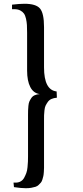

<svg xmlns="http://www.w3.org/2000/svg" viewBox="-20 -810 439 1020"><path d="M117.2 189.9Q92.8 189.9 54.2 184.1L51.8 160.2H63Q78.1 160.2 89.8 153.6Q101.6 147 108.4 134.3Q115.2 121.6 119.9 108.9Q124.5 96.2 126.2 78.1Q127.9 60.1 128.4 48.3Q128.9 36.6 128.9 21V-188Q128.9 -191.4 128.9 -197.8Q128.9 -214.8 129.2 -223.6Q129.4 -232.4 130.9 -247.6Q132.3 -262.7 136.2 -271.2Q140.1 -279.8 146.7 -289.6Q153.3 -299.3 164.6 -304.2Q175.8 -309.1 190.9 -310.1Q157.7 -314.9 140.9 -347.7Q124 -380.4 124 -435.1V-636.2Q124 -661.1 123 -677Q122.1 -692.9 118.2 -710.4Q114.3 -728 107.2 -738Q100.1 -748 87.4 -754.6Q74.7 -761.2 56.2 -761.2H43.9V-785.2Q84 -790 109.9 -790Q171.4 -790 192.6 -764.6Q213.9 -739.3 213.9 -666V-452.1Q213.9 -331.5 280.8 -324.2L282.2 -291Q265.6 -289.6 253.4 -284.2Q241.2 -278.8 233.9 -268.3Q226.6 -257.8 222.2 -248.8Q217.8 -239.7 216.1 -223.1Q214.4 -206.5 214.1 -197.3Q213.9 -188 213.9 -169.4Q213.9 -168.5 213.9 -167.7Q213.9 -167 213.9 -166Q213.9 -165 213.9 -164.1V47.9Q213.9 50.3 213.9 55.7Q213.9 72.8 213.9 81.1Q213.9 89.4 212.9 103.8Q211.9 118.2 210.2 125.5Q208.5 132.8 205.3 143.6Q202.1 154.3 197.3 159.9Q192.4 165.5 185.3 172.4Q178.2 179.2 168.5 182.4Q158.7 185.5 146 187.7Q133.3 189.9 117.2 189.9Z"/></svg>

Font: Sansita Light
Style: Regular
Weight: 300
Designer: Pablo Cosgaya
Foundry: Omnibus-Type
Version: Version 1.006;hotconv 1.0.109;makeotfexe 2.5.65596